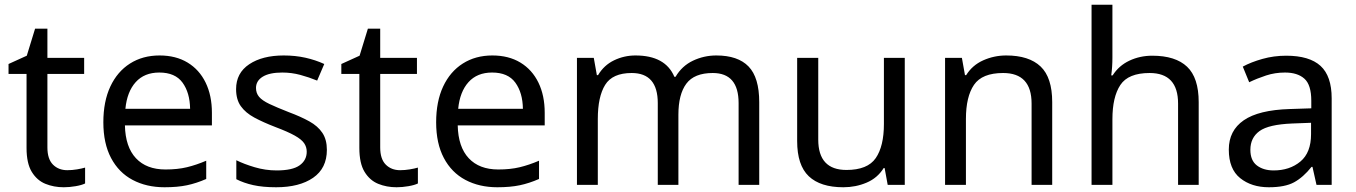

<svg xmlns="http://www.w3.org/2000/svg" viewBox="-20 -780 5719 810"><path d="M264 -62Q284 -62 305 -65.5Q326 -69 339 -73V-6Q325 1 299 5.5Q273 10 249 10Q207 10 171.5 -4.5Q136 -19 114 -55Q92 -91 92 -156V-468H16V-510L93 -545L128 -659H180V-536H335V-468H180V-158Q180 -109 203.5 -85.5Q227 -62 264 -62Z M653 -546Q722 -546 771.5 -516Q821 -486 847.5 -431.5Q874 -377 874 -304V-251H507Q509 -160 553.5 -112.5Q598 -65 678 -65Q729 -65 768.5 -74.5Q808 -84 850 -102V-25Q809 -7 769 1.5Q729 10 674 10Q598 10 539.5 -21Q481 -52 448.5 -113.5Q416 -175 416 -264Q416 -352 445.5 -415Q475 -478 528.5 -512Q582 -546 653 -546ZM652 -474Q589 -474 552.5 -433.5Q516 -393 509 -321H782Q781 -389 750 -431.5Q719 -474 652 -474Z M1359 -148Q1359 -70 1301 -30Q1243 10 1145 10Q1089 10 1048.5 1Q1008 -8 977 -24V-104Q1009 -88 1054.5 -74.5Q1100 -61 1147 -61Q1214 -61 1244 -82.5Q1274 -104 1274 -140Q1274 -160 1263 -176Q1252 -192 1223.5 -208Q1195 -224 1142 -244Q1090 -264 1053 -284Q1016 -304 996 -332Q976 -360 976 -404Q976 -472 1031.5 -509Q1087 -546 1177 -546Q1226 -546 1268.5 -536.5Q1311 -527 1348 -510L1318 -440Q1284 -454 1247 -464Q1210 -474 1171 -474Q1117 -474 1088.5 -456.5Q1060 -439 1060 -409Q1060 -387 1073 -371.5Q1086 -356 1116.5 -341.5Q1147 -327 1198 -307Q1249 -288 1285 -268Q1321 -248 1340 -219.5Q1359 -191 1359 -148Z M1668 -62Q1688 -62 1709 -65.5Q1730 -69 1743 -73V-6Q1729 1 1703 5.5Q1677 10 1653 10Q1611 10 1575.5 -4.5Q1540 -19 1518 -55Q1496 -91 1496 -156V-468H1420V-510L1497 -545L1532 -659H1584V-536H1739V-468H1584V-158Q1584 -109 1607.5 -85.5Q1631 -62 1668 -62Z M2057 -546Q2126 -546 2175.5 -516Q2225 -486 2251.5 -431.5Q2278 -377 2278 -304V-251H1911Q1913 -160 1957.5 -112.5Q2002 -65 2082 -65Q2133 -65 2172.5 -74.5Q2212 -84 2254 -102V-25Q2213 -7 2173 1.5Q2133 10 2078 10Q2002 10 1943.5 -21Q1885 -52 1852.5 -113.5Q1820 -175 1820 -264Q1820 -352 1849.5 -415Q1879 -478 1932.5 -512Q1986 -546 2057 -546ZM2056 -474Q1993 -474 1956.5 -433.5Q1920 -393 1913 -321H2186Q2185 -389 2154 -431.5Q2123 -474 2056 -474Z M3002 -546Q3093 -546 3138 -499.5Q3183 -453 3183 -349V0H3096V-345Q3096 -472 2987 -472Q2909 -472 2875.5 -427Q2842 -382 2842 -296V0H2755V-345Q2755 -472 2645 -472Q2564 -472 2533 -422Q2502 -372 2502 -278V0H2414V-536H2485L2498 -463H2503Q2528 -505 2570.5 -525.5Q2613 -546 2661 -546Q2787 -546 2825 -456H2830Q2857 -502 2903.5 -524Q2950 -546 3002 -546Z M3797 -536V0H3725L3712 -71H3708Q3682 -29 3636 -9.5Q3590 10 3538 10Q3441 10 3392 -36.5Q3343 -83 3343 -185V-536H3432V-191Q3432 -63 3551 -63Q3640 -63 3674.5 -113Q3709 -163 3709 -257V-536Z M4225 -546Q4321 -546 4370 -499.5Q4419 -453 4419 -349V0H4332V-343Q4332 -472 4212 -472Q4123 -472 4089 -422Q4055 -372 4055 -278V0H3967V-536H4038L4051 -463H4056Q4082 -505 4128 -525.5Q4174 -546 4225 -546Z M4673 -537Q4673 -497 4668 -462H4674Q4700 -503 4744.5 -524Q4789 -545 4841 -545Q4939 -545 4988 -498.5Q5037 -452 5037 -349V0H4950V-343Q4950 -472 4830 -472Q4740 -472 4706.5 -421.5Q4673 -371 4673 -277V0H4585V-760H4673Z M5406 -545Q5504 -545 5551 -502Q5598 -459 5598 -365V0H5534L5517 -76H5513Q5478 -32 5439.5 -11Q5401 10 5333 10Q5260 10 5212 -28.5Q5164 -67 5164 -149Q5164 -229 5227 -272.5Q5290 -316 5421 -320L5512 -323V-355Q5512 -422 5483 -448Q5454 -474 5401 -474Q5359 -474 5321 -461.5Q5283 -449 5250 -433L5223 -499Q5258 -518 5306 -531.5Q5354 -545 5406 -545ZM5432 -259Q5332 -255 5293.5 -227Q5255 -199 5255 -148Q5255 -103 5282.5 -82Q5310 -61 5353 -61Q5421 -61 5466 -98.5Q5511 -136 5511 -214V-262Z"/></svg>

Font: Noto Sans Vai
Style: Regular
Weight: 400
Designer: Monotype Design Team
Foundry: Monotype Imaging Inc.
Version: Version 2.001; ttfautohint (v1.8.4.7-5d5b)